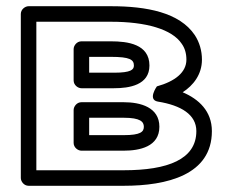

<svg xmlns="http://www.w3.org/2000/svg" viewBox="-20 -573 733 618"><path d="M580 -381C580 -340 543 -311 485 -295C485 -295 454 -252 488 -246C563 -234 612 -204 612 -151C612 -60 520 -25 378 -25H97V-503H337C450 -503 534 -479 565 -432C575 -418 580 -401 580 -381ZM630 -381C630 -410 622 -437 607 -460C558 -533 452 -553 337 -553H72C61 -553 47 -543 47 -528V0C47 11 57 25 72 25H378C518 25 662 -10 662 -151C662 -215 620 -254 568 -276C602 -298 630 -333 630 -381ZM493 -165C493 -228 432 -244 378 -244H242C227 -244 217 -230 217 -219V-113C217 -98 231 -88 242 -88H378C430 -88 493 -101 493 -165ZM443 -165C443 -149 433 -138 378 -138H267V-194H378C432 -194 443 -181 443 -165ZM461 -362C461 -431 391 -440 337 -440H242C227 -440 217 -426 217 -415V-314C217 -299 231 -289 242 -289H347C396 -289 461 -299 461 -362ZM411 -362C411 -349 402 -339 347 -339H267V-390H337C398 -390 411 -381 411 -362Z"/></svg>

Font: Asimov
Style: XWidOu
Weight: 500
Designer: Google
Version: Version 2.000980; 2014